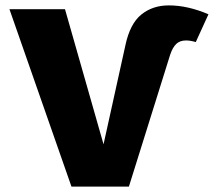

<svg xmlns="http://www.w3.org/2000/svg" viewBox="-20 -692 793 712"><path d="M245 0 15 -658H221L391 -62H343L445 -524Q462 -604 504 -638Q546 -672 606 -672Q642 -672 679 -663.5Q716 -655 753 -639L706 -536Q696 -539 687 -540.5Q678 -542 670 -542Q647 -542 633.5 -529Q620 -516 611 -489L458 0Z"/></svg>

Font: Ysabeau SC Black
Style: Regular
Weight: 900
Designer: Christian Thalmann (Catharsis Fonts)
Version: Version 2.001;gftools[0.9.30]; featfreeze: smcp